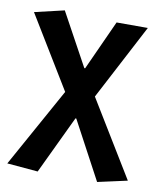

<svg xmlns="http://www.w3.org/2000/svg" viewBox="-87 -643 771 926"><g transform="rotate(10 298.5 -180.0)"><path d="M161 214 296 -70H300L452 214L597 182L370 -190L564 -560H411L300 -316H296L155 -574L10 -540L225 -187L10 201Z"/></g></svg>

Font: Noto Sans HK
Style: Bold
Weight: 700
Designer: Ryoko NISHIZUKA 西塚涼子 (kana, bopomofo & ideographs); Paul D. Hunt (Latin, Greek & Cyrillic); Sandoll Communications 산돌커뮤니
Foundry: Adobe
Version: Version 2.002;hotconv 1.0.116;makeotfexe 2.5.65601